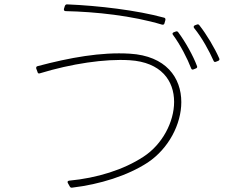

<svg xmlns="http://www.w3.org/2000/svg" viewBox="-20 -810 1040 880"><path d="M277 -782 273 -769C272 -763 275 -759 281 -759C419 -756 587 -738 723 -697C729 -696 733 -698 734 -704L738 -718C739 -724 737 -728 732 -729C608 -763 432 -784 287 -790C282 -790 279 -787 277 -782ZM884 -698 873 -694C867 -691 866 -686 870 -681C906 -637 939 -576 959 -531C961 -526 965 -525 970 -527L980 -531C985 -533 987 -537 985 -542C964 -590 927 -652 894 -694C891 -698 888 -699 884 -698ZM787 -666 776 -662C770 -659 769 -655 773 -650C807 -604 839 -541 856 -497C858 -491 862 -490 867 -492L877 -496C883 -498 885 -502 883 -507C866 -553 830 -618 797 -662C794 -666 791 -667 787 -666ZM146 -496 152 -480C153 -474 157 -472 163 -474C307 -518 461 -541 574 -534C719 -525 778 -440 778 -343C778 -251 724 -148 638 -92C547 -32 425 6 297 18C290 19 288 23 291 29L300 45C302 49 306 51 311 50C438 35 565 -5 657 -65C753 -129 811 -241 811 -342C811 -454 741 -554 575 -564C443 -572 300 -546 153 -507C147 -506 145 -502 146 -496Z"/></svg>

Font: LINE Seed JP_OTF Thin
Style: Regular
Weight: 250
Designer: LY Corporation & Fontrix & Fontworks
Version: Version 1.007